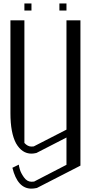

<svg xmlns="http://www.w3.org/2000/svg" viewBox="-20 -913 602 1141"><path d="M375 -892.6V-850.6H333V-892.6ZM167 -892.6V-850.6H125V-892.6ZM458 -792V71.3L199.2 204.1Q179.7 208 167 208Q84 208 53.7 84Q89.8 66.4 91.8 65.4Q91.8 71.3 97.7 92.8Q103.5 114.3 122.1 140.6Q140.6 167 167 167Q177.7 167 182.6 166L375 66.4V-95.7L196.3 -3.9Q178.7 0 167 0Q110.4 0 75.2 -61.5Q42 -124 42 -240.2V-792H125V-63.5Q144.5 -42 167 -42Q176.8 -42 180.7 -43L375 -142.6V-792Z"/></svg>

Font: wanta
Style: Medium
Weight: 500
Version: Version 0.91